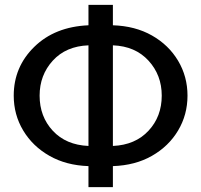

<svg xmlns="http://www.w3.org/2000/svg" viewBox="-20 -770 828 790"><path d="M444.5 0H344V-86.5Q252.5 -89.5 183.5 -128.8Q114.5 -168 75.5 -233Q36.5 -298 36.5 -376.5Q36.5 -494.5 121 -577.2Q205.5 -660 344 -666V-750H444.5V-666Q536.5 -663 605.2 -624Q674 -585 712.8 -520Q751.5 -455 751.5 -376.5Q751.5 -298 712.8 -233Q674 -168 605.2 -128.8Q536.5 -89.5 444.5 -86.5ZM344 -169.5V-583.5Q251.5 -580 197.2 -520.5Q143 -461 143 -376.5Q143 -290.5 197.2 -232Q251.5 -173.5 344 -169.5ZM444.5 -169.5Q536.5 -173.5 591 -232Q645.5 -290.5 645.5 -376.5Q645.5 -461 591 -520.5Q536.5 -580 444.5 -583.5Z"/></svg>

Font: Verano Sans Medium
Style: Regular
Weight: 500
Designer: Lukasz Dziedzic with Adam Twardoch and Botio Nikoltchev
Foundry: tyPoland Lukasz Dziedzic
Version: Version 3.001;December 28, 2019;FontCreator 12.0.0.2547 64-b